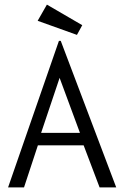

<svg xmlns="http://www.w3.org/2000/svg" viewBox="-20 -811 540 831"><path d="M15 0 235 -634H243L483 0H411L342 -182H144L84 0ZM326 -236 238 -474 158 -236ZM183 -791 336 -702 313 -660 143 -721Z"/></svg>

Font: InconsolataGo
Style: Regular
Weight: 400
Designer: Raph Levien, Kirill Tkachev
Foundry: Cyreal
Version: Version 1.013